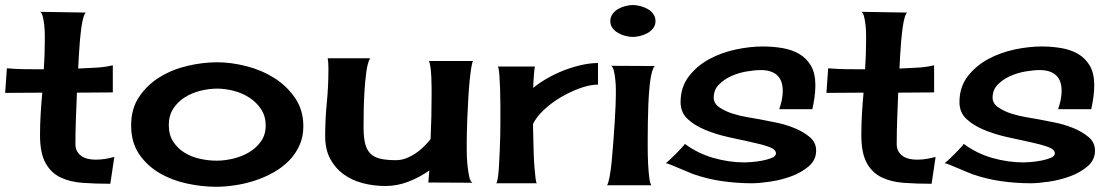

<svg xmlns="http://www.w3.org/2000/svg" viewBox="-20 -713 4320 747"><path d="M273.4 -152.3Q273.4 -135.7 280.3 -124Q287.1 -112.3 298.3 -105Q309.6 -97.7 323.7 -94.7Q337.9 -91.8 352.5 -91.8Q371.1 -91.8 389.2 -94.7Q407.2 -97.7 424.8 -102.5L409.2 2Q352.5 2 302.7 -1.5Q252.9 -4.9 215.8 -22.5Q178.7 -40 157.2 -78.6Q135.7 -117.2 135.7 -187.5Q135.7 -228.5 138.2 -270Q140.6 -311.5 144.5 -352.5L0 -351.6L6.8 -447.3Q42 -444.3 78.1 -443.8Q114.3 -443.4 150.4 -443.4Q152.3 -471.7 153.3 -498.5Q154.3 -525.4 154.3 -553.7Q154.3 -559.6 154.3 -577.1Q154.3 -594.7 152.3 -613.8Q150.4 -632.8 146.5 -648.4Q142.6 -664.1 135.7 -667L315.4 -664.1Q311.5 -664.1 309.6 -658.2Q307.6 -652.3 305.7 -649.4Q299.8 -630.9 296.4 -604.5Q293 -578.1 290.5 -549.3Q288.1 -520.5 286.6 -493.7Q285.2 -466.8 284.2 -446.3Q317.4 -448.2 351.6 -449.7Q385.7 -451.2 418.9 -459V-353.5L279.3 -352.5Q277.3 -302.7 275.4 -252.4Q273.4 -202.1 273.4 -152.3Z M825.2 -470.7Q878.9 -470.7 938.5 -455.6Q998 -440.4 1046.9 -409.7Q1095.7 -378.9 1127.9 -332Q1160.2 -285.2 1160.2 -221.7Q1160.2 -179.7 1144.5 -146Q1128.9 -112.3 1103 -86.4Q1077.1 -60.5 1043 -41.5Q1008.8 -22.5 971.2 -10.3Q933.6 2 894.5 7.8Q855.5 13.7 821.3 13.7Q765.6 13.7 707 1Q648.4 -11.7 600.1 -40Q551.8 -68.4 521 -113.8Q490.2 -159.2 490.2 -225.6Q490.2 -291 522 -337.4Q553.7 -383.8 602.5 -413.6Q651.4 -443.4 710.4 -457Q769.5 -470.7 825.2 -470.7ZM636.7 -226.6Q636.7 -188.5 653.8 -162.1Q670.9 -135.7 697.8 -119.1Q724.6 -102.5 757.8 -95.2Q791 -87.9 823.2 -87.9Q853.5 -87.9 886.7 -95.7Q919.9 -103.5 948.2 -120.1Q976.6 -136.7 995.1 -162.6Q1013.7 -188.5 1013.7 -224.6Q1013.7 -260.7 996.1 -287.6Q978.5 -314.5 951.2 -332.5Q923.8 -350.6 890.1 -359.4Q856.4 -368.2 825.2 -368.2Q793 -368.2 759.8 -359.9Q726.6 -351.6 699.2 -334.5Q671.9 -317.4 654.3 -290.5Q636.7 -263.7 636.7 -226.6Z M1795.9 -161.1Q1795.9 -151.4 1795.9 -126.5Q1795.9 -101.6 1798.3 -75.2Q1800.8 -48.8 1805.2 -27.3Q1809.6 -5.9 1818.4 -2L1646.5 -2.9L1650.4 -49.8Q1613.3 -23.4 1569.3 -6.3Q1525.4 10.7 1479.5 10.7Q1433.6 10.7 1391.1 -0.5Q1348.6 -11.7 1316.4 -35.2Q1284.2 -58.6 1264.6 -95.2Q1245.1 -131.8 1245.1 -183.6Q1245.1 -249 1251.5 -313.5Q1257.8 -377.9 1257.8 -443.4Q1257.8 -454.1 1257.3 -464.8Q1256.8 -475.6 1254.9 -486.3H1419.9Q1410.2 -469.7 1405.3 -433.6Q1400.4 -397.5 1397.9 -356.4Q1395.5 -315.4 1395 -276.9Q1394.5 -238.3 1394.5 -216.8Q1394.5 -179.7 1400.4 -155.3Q1406.2 -130.9 1420.4 -116.2Q1434.6 -101.6 1459 -95.7Q1483.4 -89.8 1520.5 -89.8Q1541 -89.8 1560.1 -97.2Q1579.1 -104.5 1596.7 -116.2Q1614.3 -127.9 1628.9 -142.6Q1643.6 -157.2 1655.3 -171.9Q1657.2 -214.8 1658.2 -256.8Q1659.2 -298.8 1659.2 -341.8Q1659.2 -350.6 1659.2 -370.6Q1659.2 -390.6 1658.2 -412.1Q1657.2 -433.6 1654.8 -451.7Q1652.3 -469.7 1648.4 -475.6H1820.3Q1816.4 -468.8 1813 -446.3Q1809.6 -423.8 1806.6 -393.1Q1803.7 -362.3 1801.8 -326.2Q1799.8 -290 1798.3 -257.3Q1796.9 -224.6 1796.4 -198.7Q1795.9 -172.9 1795.9 -161.1Z M2054.7 -371.1Q2078.1 -390.6 2108.9 -408.2Q2139.6 -425.8 2173.3 -439Q2207 -452.1 2241.7 -460Q2276.4 -467.8 2306.6 -467.8V-383.8Q2275.4 -383.8 2237.3 -370.1Q2199.2 -356.4 2162.6 -335Q2126 -313.5 2096.7 -286.1Q2067.4 -258.8 2053.7 -230.5Q2053.7 -223.6 2054.2 -205.1Q2054.7 -186.5 2055.2 -162.1Q2055.7 -137.7 2056.6 -110.8Q2057.6 -84 2059.6 -60.5Q2061.5 -37.1 2063.5 -20.5Q2065.4 -3.9 2068.4 0H1910.2Q1914.1 -2 1917 -21Q1919.9 -40 1921.4 -67.4Q1922.9 -94.7 1924.3 -126.5Q1925.8 -158.2 1926.3 -187.5Q1926.8 -216.8 1926.8 -238.3Q1926.8 -259.8 1926.8 -266.6Q1926.8 -275.4 1926.8 -303.7Q1926.8 -332 1925.8 -363.3Q1924.8 -394.5 1922.9 -421.4Q1920.9 -448.2 1917 -454.1H2061.5Q2059.6 -448.2 2058.6 -437Q2057.6 -425.8 2056.6 -413.1Q2055.7 -400.4 2055.2 -388.7Q2054.7 -377 2054.7 -371.1Z M2357.4 -457 2529.3 -456.1Q2524.4 -455.1 2522 -447.8Q2519.5 -440.4 2517.6 -436.5Q2510.7 -412.1 2507.3 -377.4Q2503.9 -342.8 2502.4 -305.2Q2501 -267.6 2500.5 -232.4Q2500 -197.3 2500 -170.9Q2500 -162.1 2500 -135.3Q2500 -108.4 2501.5 -78.1Q2502.9 -47.9 2505.9 -22.9Q2508.8 2 2514.6 7.8H2341.8Q2346.7 1 2351.6 -24.4Q2356.4 -49.8 2359.9 -85Q2363.3 -120.1 2366.2 -160.6Q2369.1 -201.2 2371.6 -237.8Q2374 -274.4 2375 -303.2Q2376 -332 2376 -342.8Q2376 -348.6 2376 -366.2Q2376 -383.8 2374 -402.8Q2372.1 -421.9 2368.2 -438Q2364.3 -454.1 2357.4 -457ZM2442.4 -693.4Q2455.1 -693.4 2470.7 -689.5Q2486.3 -685.5 2499.5 -678.2Q2512.7 -670.9 2521.5 -658.7Q2530.3 -646.5 2530.3 -630.9Q2530.3 -615.2 2521.5 -603.5Q2512.7 -591.8 2499.5 -584.5Q2486.3 -577.1 2470.7 -573.2Q2455.1 -569.3 2442.4 -569.3Q2428.7 -569.3 2413.6 -573.2Q2398.4 -577.1 2385.3 -584.5Q2372.1 -591.8 2363.3 -603.5Q2354.5 -615.2 2354.5 -630.9Q2354.5 -646.5 2363.3 -658.7Q2372.1 -670.9 2385.3 -678.2Q2398.4 -685.5 2413.6 -689.5Q2428.7 -693.4 2442.4 -693.4Z M3025.4 -359.4Q3025.4 -400.4 3003.4 -420.4Q2981.4 -440.4 2940.4 -440.4Q2917 -440.4 2885.3 -435.1Q2853.5 -429.7 2825.2 -417Q2796.9 -404.3 2776.9 -383.8Q2756.8 -363.3 2756.8 -333Q2756.8 -310.5 2778.8 -295.4Q2800.8 -280.3 2830.1 -271Q2859.4 -261.7 2889.2 -256.8Q2918.9 -252 2934.6 -249Q2959 -244.1 2996.6 -236.8Q3034.2 -229.5 3069.3 -215.3Q3104.5 -201.2 3129.9 -180.2Q3155.3 -159.2 3155.3 -127Q3155.3 -90.8 3127 -66.4Q3098.6 -42 3059.1 -27.3Q3019.5 -12.7 2976.6 -6.3Q2933.6 0 2905.3 0Q2846.7 0 2789.1 -8.3Q2731.4 -16.6 2675.8 -36.1Q2668.9 -39.1 2653.3 -45.4Q2637.7 -51.8 2620.6 -59.1Q2603.5 -66.4 2588.9 -72.3Q2574.2 -78.1 2570.3 -78.1Q2572.3 -79.1 2584 -89.8Q2595.7 -100.6 2608.9 -113.8Q2622.1 -127 2632.8 -138.7Q2643.6 -150.4 2644.5 -153.3Q2694.3 -116.2 2755.4 -98.6Q2816.4 -81.1 2877.9 -81.1Q2884.8 -81.1 2904.3 -82.5Q2923.8 -84 2944.8 -87.9Q2965.8 -91.8 2982.4 -98.6Q2999 -105.5 2999 -116.2Q2999 -131.8 2971.7 -141.6Q2944.3 -151.4 2902.8 -160.2Q2861.3 -168.9 2813.5 -179.7Q2765.6 -190.4 2724.1 -207.5Q2682.6 -224.6 2655.3 -250Q2627.9 -275.4 2627.9 -315.4Q2627.9 -374 2659.7 -415.5Q2691.4 -457 2739.3 -482.9Q2787.1 -508.8 2842.8 -520.5Q2898.4 -532.2 2947.3 -532.2Q2987.3 -532.2 3024.4 -525.9Q3061.5 -519.5 3089.8 -502.9Q3118.2 -486.3 3135.3 -457Q3152.3 -427.7 3152.3 -380.9Q3152.3 -357.4 3148.9 -334Q3145.5 -310.5 3140.6 -288.1H3011.7Q3017.6 -304.7 3021.5 -322.8Q3025.4 -340.8 3025.4 -359.4Z M3468.8 -152.3Q3468.8 -135.7 3475.6 -124Q3482.4 -112.3 3493.7 -105Q3504.9 -97.7 3519 -94.7Q3533.2 -91.8 3547.9 -91.8Q3566.4 -91.8 3584.5 -94.7Q3602.5 -97.7 3620.1 -102.5L3604.5 2Q3547.9 2 3498 -1.5Q3448.2 -4.9 3411.1 -22.5Q3374 -40 3352.5 -78.6Q3331.1 -117.2 3331.1 -187.5Q3331.1 -228.5 3333.5 -270Q3335.9 -311.5 3339.8 -352.5L3195.3 -351.6L3202.1 -447.3Q3237.3 -444.3 3273.4 -443.8Q3309.6 -443.4 3345.7 -443.4Q3347.7 -471.7 3348.6 -498.5Q3349.6 -525.4 3349.6 -553.7Q3349.6 -559.6 3349.6 -577.1Q3349.6 -594.7 3347.7 -613.8Q3345.7 -632.8 3341.8 -648.4Q3337.9 -664.1 3331.1 -667L3510.7 -664.1Q3506.8 -664.1 3504.9 -658.2Q3502.9 -652.3 3501 -649.4Q3495.1 -630.9 3491.7 -604.5Q3488.3 -578.1 3485.8 -549.3Q3483.4 -520.5 3481.9 -493.7Q3480.5 -466.8 3479.5 -446.3Q3512.7 -448.2 3546.9 -449.7Q3581.1 -451.2 3614.3 -459V-353.5L3474.6 -352.5Q3472.7 -302.7 3470.7 -252.4Q3468.8 -202.1 3468.8 -152.3Z M4110.4 -359.4Q4110.4 -400.4 4088.4 -420.4Q4066.4 -440.4 4025.4 -440.4Q4002 -440.4 3970.2 -435.1Q3938.5 -429.7 3910.2 -417Q3881.8 -404.3 3861.8 -383.8Q3841.8 -363.3 3841.8 -333Q3841.8 -310.5 3863.8 -295.4Q3885.7 -280.3 3915 -271Q3944.3 -261.7 3974.1 -256.8Q4003.9 -252 4019.5 -249Q4043.9 -244.1 4081.5 -236.8Q4119.1 -229.5 4154.3 -215.3Q4189.5 -201.2 4214.8 -180.2Q4240.2 -159.2 4240.2 -127Q4240.2 -90.8 4211.9 -66.4Q4183.6 -42 4144 -27.3Q4104.5 -12.7 4061.5 -6.3Q4018.6 0 3990.2 0Q3931.6 0 3874 -8.3Q3816.4 -16.6 3760.7 -36.1Q3753.9 -39.1 3738.3 -45.4Q3722.7 -51.8 3705.6 -59.1Q3688.5 -66.4 3673.8 -72.3Q3659.2 -78.1 3655.3 -78.1Q3657.2 -79.1 3668.9 -89.8Q3680.7 -100.6 3693.8 -113.8Q3707 -127 3717.8 -138.7Q3728.5 -150.4 3729.5 -153.3Q3779.3 -116.2 3840.3 -98.6Q3901.4 -81.1 3962.9 -81.1Q3969.7 -81.1 3989.3 -82.5Q4008.8 -84 4029.8 -87.9Q4050.8 -91.8 4067.4 -98.6Q4084 -105.5 4084 -116.2Q4084 -131.8 4056.6 -141.6Q4029.3 -151.4 3987.8 -160.2Q3946.3 -168.9 3898.4 -179.7Q3850.6 -190.4 3809.1 -207.5Q3767.6 -224.6 3740.2 -250Q3712.9 -275.4 3712.9 -315.4Q3712.9 -374 3744.6 -415.5Q3776.4 -457 3824.2 -482.9Q3872.1 -508.8 3927.7 -520.5Q3983.4 -532.2 4032.2 -532.2Q4072.3 -532.2 4109.4 -525.9Q4146.5 -519.5 4174.8 -502.9Q4203.1 -486.3 4220.2 -457Q4237.3 -427.7 4237.3 -380.9Q4237.3 -357.4 4233.9 -334Q4230.5 -310.5 4225.6 -288.1H4096.7Q4102.5 -304.7 4106.4 -322.8Q4110.4 -340.8 4110.4 -359.4Z"/></svg>

Font: Cherry Cream Soda
Style: Regular
Weight: 400
Designer: Font Diner, Inc
Foundry: Font Diner, Inc
Version: Version 1.001